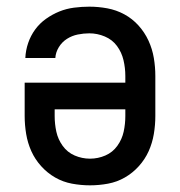

<svg xmlns="http://www.w3.org/2000/svg" viewBox="-20 -548 540 576"><path d="M250 8Q223 8 196 3Q169 -2 145.5 -15.5Q122 -29 103.5 -49.5Q85 -70 74 -94.5Q63 -119 58.5 -146Q54 -173 54 -200V-300H356V-320Q356 -344 350.5 -367.5Q345 -391 331 -410Q317 -429 294.5 -438.5Q272 -448 248 -448Q231 -448 213.5 -444.5Q196 -441 181 -431.5Q166 -422 156.5 -406.5Q147 -391 146 -374H56Q57 -397 64.5 -419Q72 -441 85.5 -459.5Q99 -478 118 -491.5Q137 -505 158 -513.5Q179 -522 202 -525Q225 -528 248 -528Q275 -528 302 -523Q329 -518 353 -505Q377 -492 395.5 -471.5Q414 -451 425.5 -426Q437 -401 441.5 -374Q446 -347 446 -320V-200Q446 -173 441.5 -146Q437 -119 426 -94.5Q415 -70 396.5 -49.5Q378 -29 354.5 -15.5Q331 -2 304 3Q277 8 250 8ZM250 -72Q274 -72 296 -81.5Q318 -91 332 -110.5Q346 -130 351 -153Q356 -176 356 -200V-220H144V-200Q144 -176 149 -153Q154 -130 168 -110.5Q182 -91 204 -81.5Q226 -72 250 -72Z"/></svg>

Font: Iosevka SS10 Medium
Style: Regular
Weight: 500
Monospace: yes
Designer: Belleve Invis
Foundry: Belleve Invis
Version: Version 28.0.6; ttfautohint (v1.8.4)